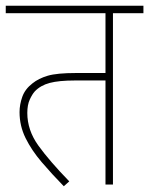

<svg xmlns="http://www.w3.org/2000/svg" viewBox="-20 -642 519 668"><path d="M373 -596V0H347V-362H241Q185 -362 153 -353.5Q121 -345 101 -324Q92 -314 83.5 -295.5Q75 -277 75 -249Q75 -189 113.5 -135.5Q152 -82 221 -11L202 6Q160 -37 125 -78Q90 -119 69 -161.5Q48 -204 48 -252Q48 -278 57.5 -305Q67 -332 93 -352Q114 -369 146 -378.5Q178 -388 245 -388H347V-596H0V-622H479V-596Z"/></svg>

Font: Noto Sans SemiCondensed Thin
Style: Regular
Weight: 100
Width: 4
Designer: Monotype Design Team
Foundry: Monotype Imaging Inc.
Version: Version 2.013; ttfautohint (v1.8.4.7-5d5b)